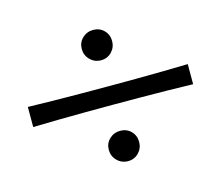

<svg xmlns="http://www.w3.org/2000/svg" viewBox="-69 -621 659 581"><g transform="rotate(-15 260.5 -330.5)"><path d="M516 -362V-299Q441 -301 353.5 -301.5Q266 -302 178 -301.5Q90 -301 15 -299V-362Q90 -360 178 -359.5Q266 -359 353.5 -359.5Q441 -360 516 -362ZM266 -441Q246 -441 232 -455Q218 -469 218 -489Q218 -509 232 -522.5Q246 -536 266 -536Q286 -536 299.5 -522.5Q313 -509 313 -489Q313 -469 299.5 -455Q286 -441 266 -441ZM266 -125Q246 -125 232 -139Q218 -153 218 -173Q218 -193 232 -206.5Q246 -220 266 -220Q286 -220 299.5 -206.5Q313 -193 313 -173Q313 -153 299.5 -139Q286 -125 266 -125Z"/></g></svg>

Font: Ruwudu
Style: Regular
Weight: 400
Designer: Becca Hirsbrunner Spalinger
Foundry: SIL International
Version: Version 3.000